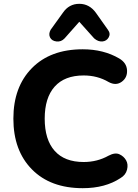

<svg xmlns="http://www.w3.org/2000/svg" viewBox="-20 -974 724 1005"><path d="M395 -860 318 -773Q300 -754 275.5 -757Q251 -760 242 -778Q233 -796 245 -818L309 -907Q341 -954 395 -954Q448 -954 482 -907L545 -818Q560 -798 549 -778.5Q538 -759 516 -757Q494 -755 473 -773ZM413 11Q244 11 147 -87.5Q50 -186 50 -353Q50 -519 147 -617.5Q244 -716 413 -716Q522 -716 604 -668Q643 -645 645 -606Q647 -567 616.5 -545.5Q586 -524 548 -545Q490 -579 418 -579Q318 -579 266 -520.5Q214 -462 214 -353Q214 -243 266 -184.5Q318 -126 418 -126Q489 -126 548 -159Q582 -177 605 -166.5Q628 -156 640 -135Q652 -114 645 -86Q638 -58 611 -42Q531 11 413 11Z"/></svg>

Font: Nunito ExtraBold
Style: Regular
Weight: 800
Designer: Vernon Adams
Foundry: Vernon Adams
Version: Version 3.602